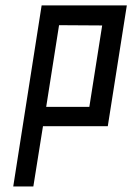

<svg xmlns="http://www.w3.org/2000/svg" viewBox="-20 -460 510 700"><path d="M136.7 0H373L442.4 -440.4H131.8L28.3 219.7H101.6ZM195.3 -368.2 352.5 -367.2 305.7 -70.3H148.4Z"/></svg>

Font: Geo
Style: Oblique
Weight: 500
Italic angle: -11°
Version: Version 001.2